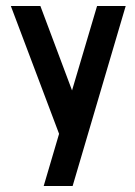

<svg xmlns="http://www.w3.org/2000/svg" viewBox="-20 -468 449 637"><path d="M397 -448 221 149H125L176 -24L16 -448H114L219 -168L302 -448Z"/></svg>

Font: Fundamental  Brigade
Style: Regular
Weight: 400
Designer: Peter Wiegel, original typeface by Arno Drescher 1935
Foundry: Peter Wiegel
Version: Version 0.000 2012 initial release